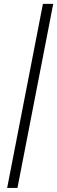

<svg xmlns="http://www.w3.org/2000/svg" viewBox="-20 -812 289 969"><path d="M16.1 136.4 196.6 -792.4H248.6L68.1 136.4Z"/></svg>

Font: Savate ExtraLight
Style: Italic
Weight: 200
Italic angle: -11°
Designer: Max Esnée
Foundry: Plomb Type
Version: Version 2.000